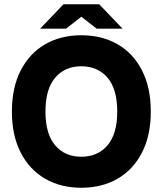

<svg xmlns="http://www.w3.org/2000/svg" viewBox="-20 -870 766 904"><path d="M362.5 14Q266 14 192.5 -28.5Q119 -71 77.5 -151.5Q36 -232 36 -345Q36 -457.6 77.5 -538.3Q119 -619 192.5 -661.5Q266 -704 362.6 -704Q460.3 -704 533.8 -661.5Q607.4 -619 648.7 -538.3Q690 -457.6 690 -345Q690 -232 648.5 -151.5Q607 -71 533.5 -28.5Q460.1 14 362.5 14ZM362.6 -132Q440 -132 486 -185.5Q532 -239 532 -344.6Q532 -451 486 -504.5Q440 -558 362.6 -558Q286 -558 240 -504.5Q194 -451 194 -344.6Q194 -239 240 -185.5Q286 -132 362.6 -132ZM435 -735 288 -850H447L557 -735ZM169 -735 279 -850H438L291 -735Z"/></svg>

Font: Radio Canada Big
Style: Regular
Weight: 400
Designer: Étienne Aubert Bonn
Foundry: Coppers and Brasses
Version: Version 1.001